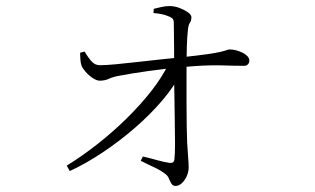

<svg xmlns="http://www.w3.org/2000/svg" viewBox="-20 -575 1040 633"><path d="M451 -59Q473 -54 498 -47Q523 -40 539 -38Q553 -36 555 -49Q557 -64 557 -103.5Q557 -143 556 -192Q555 -241 554.5 -287Q554 -333 554 -363Q554 -386 554 -411.5Q554 -437 553.5 -460.5Q553 -484 553 -499Q553 -510 548.5 -514Q544 -518 534 -522Q524 -526 512 -528.5Q500 -531 486 -532L487 -546Q497 -548 510.5 -551.5Q524 -555 539 -555Q556 -555 572.5 -548.5Q589 -542 600 -534Q611 -526 611 -519Q611 -506 606 -500Q601 -494 599 -471Q597 -452 596 -423.5Q595 -395 595 -372Q595 -347 595 -311Q595 -275 595 -236Q595 -197 595.5 -162.5Q596 -128 597 -105Q599 -70 600.5 -53.5Q602 -37 602 -23Q602 -9 596 5Q590 19 580 28.5Q570 38 559 38Q550 38 545.5 31Q541 24 537.5 15Q534 6 527 0Q511 -13 487 -24Q463 -35 444 -45ZM244 -401 259 -405Q272 -383 283 -371.5Q294 -360 309 -360Q328 -360 360.5 -363Q393 -366 432 -370.5Q471 -375 509 -379Q547 -383 577 -386Q633 -392 664 -396.5Q695 -401 709 -404.5Q723 -408 728 -410Q733 -412 737 -412Q748 -412 759 -409Q770 -406 780 -401Q790 -396 796 -389.5Q802 -383 802 -375Q802 -368 797.5 -363Q793 -358 785 -358Q757 -358 706.5 -359.5Q656 -361 573 -353Q520 -348 467 -340.5Q414 -333 377 -326Q353 -322 339.5 -315.5Q326 -309 309 -309Q299 -309 286 -317.5Q273 -326 262.5 -338Q252 -350 249 -358Q246 -366 245 -379Q244 -392 244 -401ZM210 -11 200 -29Q249 -59 299.5 -98.5Q350 -138 396 -183Q442 -228 478.5 -274.5Q515 -321 536 -365L578 -366L576 -334Q555 -291 516 -245Q477 -199 426.5 -155Q376 -111 320 -73.5Q264 -36 210 -11Z"/></svg>

Font: Early Summer Mincho VF
Style: Regular
Weight: 250
Designer: GuiWonder
Version: Version 1.002